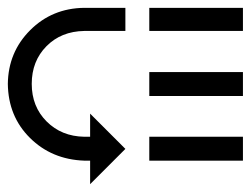

<svg xmlns="http://www.w3.org/2000/svg" viewBox="-20 -613 640 490"><path d="M361 -593H600V-534H361ZM361 -429H600V-368H361ZM361 -264H600V-203H361ZM0 -399Q1 -316 56.5 -261Q112 -206 195 -203H210V-143L300 -233L210 -323V-264H195Q137 -265 99 -303Q61 -341 61 -399Q61 -457 98.5 -495Q136 -533 195 -534H300V-593H195Q113 -592 57 -536Q1 -480 0 -399Z"/></svg>

Font: JetBrainsMono NF
Style: Regular
Weight: 400
Monospace: yes
Designer: Philipp Nurullin, Konstantin Bulenkov
Foundry: JetBrains
Version: Version 1.0.2; ttfautohint (v1.8.3)